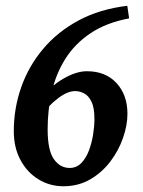

<svg xmlns="http://www.w3.org/2000/svg" viewBox="-20 -630 495 665"><path d="M427.2 -566.4Q347.7 -551.3 293.5 -514.9Q239.3 -478.5 206.5 -426.5Q173.8 -374.5 159.4 -312Q145 -249.5 145 -182.1Q145 -109.4 166.5 -78.9Q188 -48.3 221.2 -48.3Q245.1 -48.3 261.7 -65.4Q278.3 -82.5 288.1 -108.9Q297.9 -135.3 302.5 -164.3Q307.1 -193.4 307.1 -217.3Q307.1 -256.8 296.9 -277.8Q286.6 -298.8 271.2 -306.6Q255.9 -314.5 240.2 -314.5Q213.4 -314.5 179.9 -288.8Q146.5 -263.2 112.8 -218.3V-279.8Q154.3 -331.5 199.2 -357.4Q244.1 -383.3 280.8 -383.3Q345.7 -383.3 383.5 -342.3Q421.4 -301.3 421.4 -235.8Q421.4 -196.3 406.2 -152.6Q391.1 -108.9 362.3 -70.8Q333.5 -32.7 292.5 -8.8Q251.5 15.1 199.7 15.1Q152.3 15.1 113.3 -8.8Q74.2 -32.7 51 -75.7Q27.8 -118.7 27.8 -175.8Q27.8 -254.9 53.5 -327.9Q79.1 -400.9 129.2 -460.4Q179.2 -520 252.4 -559.3Q325.7 -598.6 420.9 -609.9Z"/></svg>

Font: Gentium Plus
Style: Bold Italic
Weight: 700
Italic angle: -8°
Designer: Victor Gaultney, Annie Olsen, Iska Routamaa, Becca Hirsbrunner
Foundry: SIL International
Version: Version 6.101